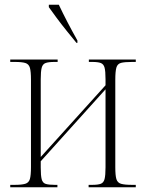

<svg xmlns="http://www.w3.org/2000/svg" viewBox="-20 -786 614 806"><path d="M23 0V-10H41Q71 -10 86 -14.5Q101 -19 105.5 -34.5Q110 -50 110 -85V-451Q110 -486 105.5 -501.5Q101 -517 86.5 -521.5Q72 -526 42 -526H23V-536H222V-526H209Q184 -526 171.5 -521.5Q159 -517 155 -501.5Q151 -486 151 -453V-127L423 -428V-453Q423 -487 419 -502Q415 -517 403 -521.5Q391 -526 367 -526H353V-536H550V-526H535Q503 -526 488 -522Q473 -518 468.5 -502Q464 -486 464 -451V-84Q464 -50 468.5 -34.5Q473 -19 488 -14.5Q503 -10 535 -10H550V0H352V-10H367Q391 -10 403 -14.5Q415 -19 419 -34.5Q423 -50 423 -84V-411L151 -109V-83Q151 -49 155 -33.5Q159 -18 172 -14Q185 -10 210 -10H221V0ZM301 -606Q282 -629 259.5 -657Q237 -685 217 -712Q197 -739 185 -756V-766H227Q243 -732 263 -693.5Q283 -655 305 -616V-606Z"/></svg>

Font: Noto Serif Display Condensed ExtraLight
Style: Regular
Weight: 200
Width: 3
Designer: Monotype Design Team
Foundry: Monotype Imaging Inc.
Version: Version 2.009